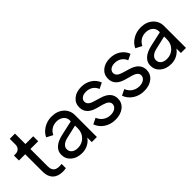

<svg xmlns="http://www.w3.org/2000/svg" viewBox="66 -1462 2234 2234"><g transform="rotate(-45 1182.5 -345.0)"><path d="M288 6Q208 6 164.5 -38Q121 -82 121 -162V-448H18V-530H45Q79 -530 100 -551.5Q121 -573 121 -608V-702H207V-530H335V-448H207V-162Q207 -145 209.5 -132Q212 -119 221 -102Q230 -85 251 -75.5Q272 -66 304 -66Q324 -66 341 -69V1Q320 6 288 6Z M647 -542Q738 -542 795.5 -491Q853 -440 853 -359V0H769V-74Q742 -34 697.5 -11Q653 12 602 12Q518 12 465.5 -32.5Q413 -77 413 -147Q413 -205 457.5 -245Q502 -285 583 -303L767 -344V-359Q767 -404 733.5 -432Q700 -460 647 -460Q600 -460 564 -437Q528 -414 510 -374L433 -414Q456 -469 515.5 -505.5Q575 -542 647 -542ZM607 -65Q676 -65 721.5 -111.5Q767 -158 767 -228V-274L603 -236Q557 -226 530.5 -202.5Q504 -179 504 -147Q504 -109 532 -87Q560 -65 607 -65Z M1150 12Q1072 12 1012 -27Q952 -66 927 -133L1000 -169Q1020 -120 1059.5 -93.5Q1099 -67 1150 -67Q1196 -67 1225 -88.5Q1254 -110 1254 -143Q1254 -193 1173 -216L1086 -240Q951 -278 951 -388Q951 -457 1002 -499.5Q1053 -542 1135 -542Q1208 -542 1263.5 -506Q1319 -470 1342 -408L1270 -373Q1254 -416 1218 -439.5Q1182 -463 1135 -463Q1092 -463 1066 -443.5Q1040 -424 1040 -393Q1040 -342 1116 -319L1206 -292Q1343 -252 1343 -143Q1343 -74 1289.5 -31Q1236 12 1150 12Z M1622 12Q1544 12 1484 -27Q1424 -66 1399 -133L1472 -169Q1492 -120 1531.5 -93.5Q1571 -67 1622 -67Q1668 -67 1697 -88.5Q1726 -110 1726 -143Q1726 -193 1645 -216L1558 -240Q1423 -278 1423 -388Q1423 -457 1474 -499.5Q1525 -542 1607 -542Q1680 -542 1735.5 -506Q1791 -470 1814 -408L1742 -373Q1726 -416 1690 -439.5Q1654 -463 1607 -463Q1564 -463 1538 -443.5Q1512 -424 1512 -393Q1512 -342 1588 -319L1678 -292Q1815 -252 1815 -143Q1815 -74 1761.5 -31Q1708 12 1622 12Z M2113 -542Q2204 -542 2261.5 -491Q2319 -440 2319 -359V0H2235V-74Q2208 -34 2163.5 -11Q2119 12 2068 12Q1984 12 1931.5 -32.5Q1879 -77 1879 -147Q1879 -205 1923.5 -245Q1968 -285 2049 -303L2233 -344V-359Q2233 -404 2199.5 -432Q2166 -460 2113 -460Q2066 -460 2030 -437Q1994 -414 1976 -374L1899 -414Q1922 -469 1981.5 -505.5Q2041 -542 2113 -542ZM2073 -65Q2142 -65 2187.5 -111.5Q2233 -158 2233 -228V-274L2069 -236Q2023 -226 1996.5 -202.5Q1970 -179 1970 -147Q1970 -109 1998 -87Q2026 -65 2073 -65Z"/></g></svg>

Font: Plus Jakarta Display
Style: Regular
Weight: 400
Designer: Gumpita Rahayu
Foundry: Tokotype Studio
Version: Version 1.000;hotconv 1.0.109;makeotfexe 2.5.65596